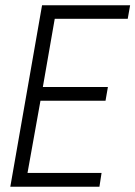

<svg xmlns="http://www.w3.org/2000/svg" viewBox="-20 -706 512 726"><path d="M19 0 139 -686H472L463 -635H187L142 -377H388L379 -325H133L84 -52H364L356 0Z"/></svg>

Font: Archivo ExtraCondensed ExtraLight
Style: Italic
Weight: 250
Width: 2
Italic angle: -10°
Designer: Hector Gatti
Foundry: Omnibus-Type
Version: Version 2.001